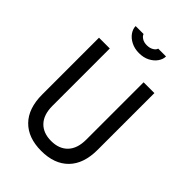

<svg xmlns="http://www.w3.org/2000/svg" viewBox="-258 -990 1108 1108"><g transform="rotate(45 296.0 -435.5)"><path d="M296 -786Q260 -786 231.5 -800.5Q203 -815 187.5 -837.5Q172 -860 172 -883H237Q240 -871 256 -860.5Q272 -850 296 -850Q320 -850 337 -860.5Q354 -871 356 -883H420Q420 -860 404.5 -837.5Q389 -815 361 -800.5Q333 -786 296 -786ZM296 12Q189 12 129.5 -48.5Q70 -109 70 -223V-686H158V-218Q158 -146 194.5 -107.5Q231 -69 296 -69Q361 -69 397.5 -107.5Q434 -146 434 -218V-686H522V-223Q522 -109 462.5 -48.5Q403 12 296 12Z"/></g></svg>

Font: Archivo Narrow
Style: Regular
Weight: 400
Designer: Hector Gatti
Foundry: Omnibus-Type
Version: Version 1.003